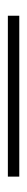

<svg xmlns="http://www.w3.org/2000/svg" viewBox="192 -115 69 493"><g transform="rotate(-90 226.5 131.5)"><path d="M19.5 146.5V117.2H432.6V146.5Z"/></g></svg>

Font: Reddit Sans Condensed ExtraLight
Style: Regular
Weight: 250
Version: Version 1.014